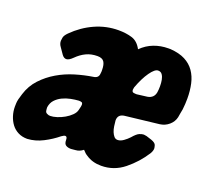

<svg xmlns="http://www.w3.org/2000/svg" viewBox="-141 -700 905 835"><g transform="rotate(20 311.5 -283.0)"><path d="M71 -484Q113 -526 165 -549.5Q217 -573 274 -573Q309 -573 336.5 -564.5Q364 -556 381 -524Q406 -549 437.5 -561Q469 -573 504 -573H514Q555 -570 582 -556Q609 -542 625.5 -518.5Q642 -495 649 -463.5Q656 -432 656 -396Q656 -371 653 -345Q651 -336 649.5 -326.5Q648 -317 646 -306Q641 -284 623 -268.5Q605 -253 581 -250L424 -232Q395 -228 395 -200Q396 -188 398 -174Q400 -160 404.5 -149Q409 -138 415.5 -130.5Q422 -123 432 -123Q445 -123 459 -133Q473 -143 483 -154Q500 -174 511.5 -179Q523 -184 532 -184Q535 -184 545 -182L570 -174Q589 -167 592 -157Q595 -147 595 -142Q595 -132 587 -118Q555 -68 508.5 -30.5Q462 7 403 7Q362 7 333 -13Q322 -19 310 -33Q294 -20 276 -19L255 -17Q240 -17 231 -23Q222 -29 222 -46Q222 -62 213 -62Q207 -62 196 -54Q168 -31 133 -13Q98 5 61 7Q37 7 18.5 -2.5Q0 -12 -12 -28Q-24 -44 -30.5 -64.5Q-37 -85 -37 -107Q-37 -108 -36.5 -123Q-36 -138 -26 -168Q-13 -210 15.5 -240.5Q44 -271 80.5 -292.5Q117 -314 158.5 -326.5Q200 -339 240 -345Q263 -348 264 -369Q265 -374 265 -378Q265 -382 265 -386Q265 -411 256.5 -423.5Q248 -436 226 -436Q197 -436 174 -425Q151 -414 131 -394Q114 -377 102 -377Q91 -377 82 -389L62 -418Q53 -430 53 -444Q53 -448 55 -459Q57 -470 71 -484ZM524 -377Q526 -390 526 -405.5Q526 -421 523.5 -434.5Q521 -448 514.5 -457.5Q508 -467 496 -467H495Q480 -467 459.5 -438Q439 -409 422 -363Q420 -355 420 -352Q420 -341 427 -339.5Q434 -338 442 -338L490 -344Q519 -349 524 -377ZM233 -205Q234 -208 234 -213Q234 -222 229 -224Q224 -226 216 -226Q199 -225 179 -221Q159 -217 141.5 -208.5Q124 -200 111.5 -186.5Q99 -173 96 -152Q96 -144 97.5 -135.5Q99 -127 108 -124Q113 -121 121 -121Q134 -121 151.5 -126.5Q169 -132 185.5 -141.5Q202 -151 214 -163Q226 -175 229 -188Z"/></g></svg>

Font: Bangerz 2
Style: Regular
Weight: 400
Designer: vernon adams
Foundry: Vernon Adams
Version: Version 2.10;December 28, 2023;FontCreator 13.0.0.2683 64-bi